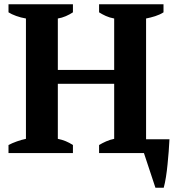

<svg xmlns="http://www.w3.org/2000/svg" viewBox="-20 -720 827 903"><path d="M323 0H20V-38Q37 -47 59.5 -55Q82 -63 102 -67V-633Q78 -637 56 -645Q34 -653 20 -662V-700H323V-662Q308 -652 289.5 -644Q271 -636 252 -633V-391H517V-633Q495 -637 477.5 -645Q460 -653 446 -662V-700H749V-662Q732 -651 710 -644Q688 -637 667 -633V-65H777Q776 -39 773.5 -8.5Q771 22 768 53Q765 84 760.5 112.5Q756 141 750 163H711L657 0H446V-38Q461 -47 479 -55Q497 -63 517 -67V-326H252V-67Q272 -63 289 -56Q306 -49 323 -38Z"/></svg>

Font: PT Serif
Style: Bold
Weight: 700
Designer: A.Korolkova, O.Umpeleva, V.Yefimov
Foundry: ParaType Ltd
Version: Version 1.000W OFL; ttfautohint (v1.6)